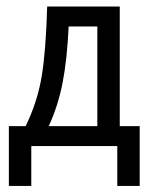

<svg xmlns="http://www.w3.org/2000/svg" viewBox="-20 -458 478 602"><path d="M418 -62.5V125H347.7V0H78.1V125H7.8V-62.5H60.5Q97.7 -139.6 110.8 -219.2Q124 -298.8 127.9 -437.5H355.5V-62.5ZM285.2 -375H195.3Q190.4 -271.5 176.3 -198.7Q162.1 -126 132.8 -62.5H285.2Z"/></svg>

Font: Sudo Light
Style: Regular
Weight: 300
Monospace: yes
Designer: Jens Kutilek
Foundry: Jens Kutilek
Version: Version 0.040